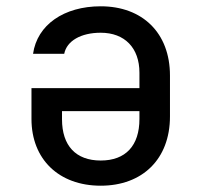

<svg xmlns="http://www.w3.org/2000/svg" viewBox="-20 -580 640 610"><path d="M300 -560C183 -560 98 -501 85 -409H184C192 -450 237 -476 300 -476C376 -476 423 -428 423 -349V-300H80V-202C80 -74 167 10 300 10C432 10 520 -74 520 -210V-340C520 -476 432 -560 300 -560ZM177 -201V-227H423V-202C423 -117 379 -70 300 -70C221 -70 177 -117 177 -201Z"/></svg>

Font: JetBrains Mono Medium
Style: Regular
Weight: 436
Monospace: yes
Designer: Philipp Nurullin, Konstantin Bulenkov
Foundry: JetBrains
Version: Version 2.305